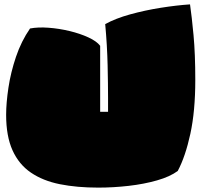

<svg xmlns="http://www.w3.org/2000/svg" viewBox="-20 -553 934 876"><path d="M428 303Q331 303 253.5 287.5Q176 272 121 234.5Q66 197 37 132.5Q8 68 8 -29Q8 -83 18.5 -153Q29 -223 53 -294Q77 -365 117 -423Q153 -430 201 -426.5Q249 -423 297 -411.5Q345 -400 383 -382.5Q421 -365 437 -344V-43H473V-107Q473 -166 471 -255.5Q469 -345 460 -443Q507 -469 574 -487.5Q641 -506 713.5 -517.5Q786 -529 847 -533Q855 -478 863 -392.5Q871 -307 871 -188Q871 -46 848.5 57.5Q826 161 791 227Q756 253 696.5 270Q637 287 567 295Q497 303 428 303Z"/></svg>

Font: Oi
Style: Regular
Weight: 400
Designer: Kostas Bartsokas, Mohamad Dakak
Foundry: Foundry5
Version: Version 4.000